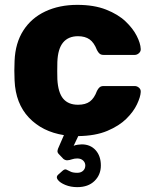

<svg xmlns="http://www.w3.org/2000/svg" viewBox="-20 -550 630 790"><path d="M298 220Q271 220 249 211Q227 202 218 190Q209 178 219 169L237 153Q246 145 252.5 147.5Q259 150 269 155.5Q279 161 298 161Q313 161 322 152.5Q331 144 331 131Q331 119 322 110.5Q313 102 298 102Q286 102 276 105.5Q266 109 257.5 109.5Q249 110 241 104L222 84Q216 78 216.5 71Q217 64 223 52L243 6Q154 -8 99 -66Q44 -124 40 -219Q39 -235 39 -259.5Q39 -284 40 -300Q43 -373 76 -424.5Q109 -476 166.5 -503Q224 -530 298 -530Q367 -530 416.5 -510.5Q466 -491 496.5 -462Q527 -433 542.5 -402.5Q558 -372 559 -349Q560 -339 552 -331.5Q544 -324 534 -324H407Q396 -324 390 -329Q384 -334 379 -344Q367 -375 348.5 -388Q330 -401 301 -401Q261 -401 239.5 -375Q218 -349 216 -295Q215 -255 216 -224Q219 -169 240 -144Q261 -119 301 -119Q332 -119 350 -132.5Q368 -146 379 -176Q384 -186 390 -191Q396 -196 407 -196H534Q544 -196 552 -189Q560 -182 559 -171Q558 -151 543.5 -120.5Q529 -90 499.5 -61Q470 -32 421.5 -11.5Q373 9 302 10L283 50Q289 47 299.5 45.5Q310 44 316 44Q352 44 373.5 68Q395 92 395 131Q395 169 369 194.5Q343 220 298 220Z"/></svg>

Font: DVN-Rubik
Style: Bold
Weight: 700
Designer: Hubert and Fischer
Foundry: Hubert & Fischer
Version: Version 2.102